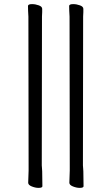

<svg xmlns="http://www.w3.org/2000/svg" viewBox="-20 -800 540 933"><path d="M367 113Q352 113 334.5 106Q317 99 317 88L319 29V5L318 -719Q316 -751 316 -771Q316 -780 336 -780Q352 -780 368.5 -774Q385 -768 385 -757V-741Q384 -731 384 -720L383 4Q384 9 384 17Q384 25 385 33L386 105Q386 113 367 113ZM167 113Q152 113 134.5 106Q117 99 117 88L119 29V5L118 -719Q116 -751 116 -771Q116 -780 136 -780Q152 -780 168.5 -774Q185 -768 185 -757V-741Q184 -731 184 -720L183 4Q184 9 184 17Q184 25 185 33L186 105Q186 113 167 113Z"/></svg>

Font: LXGW WenKai Mono Lite
Style: Regular
Weight: 400
Monospace: yes
Designer: LXGW / Fontworks Inc.
Foundry: LXGW / Fontworks Inc.
Version: Version 1.520; June 14, 2025